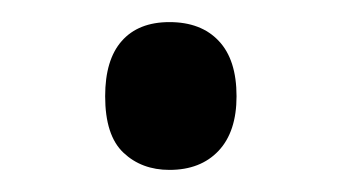

<svg xmlns="http://www.w3.org/2000/svg" viewBox="-20 -138 306 172"><path d="M74.2 -51.8Q74.2 -84.5 89.1 -101.3Q104 -118.2 131.8 -118.2Q160.2 -118.2 176 -101.3Q191.9 -84.5 191.9 -51.8Q191.9 -20 175.8 -2.9Q159.7 14.2 131.8 14.2Q106.9 14.2 90.6 -1.2Q74.2 -16.6 74.2 -51.8Z"/></svg>

Font: f02100778
Style: Regular
Weight: 400
Foundry: Ascender Corporation
Version: Version 1.10